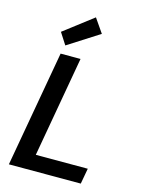

<svg xmlns="http://www.w3.org/2000/svg" viewBox="-139 -1037 834 1117"><g transform="rotate(15 278.0 -478.5)"><path d="M28 0 152 -700H272L165 -94H478L461 0ZM166 -753 121 -823 296 -957 354 -873Z"/></g></svg>

Font: DM Sans 10pt SemiBold
Style: Italic
Weight: 600
Italic angle: -10°
Version: Version 4.004;gftools[0.9.30]